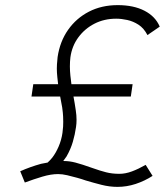

<svg xmlns="http://www.w3.org/2000/svg" viewBox="-20 -720 650 750"><path d="M439 10Q408 10 376.5 2Q345 -6 315 -15Q301 -20 281.5 -25.5Q262 -31 242.5 -35.5Q223 -40 207 -40Q179 -40 145.5 -30Q112 -20 77 -7L59 -51Q97 -68 140 -80Q153 -83 166 -85Q175 -93 184 -104Q198 -122 209 -147.5Q220 -173 224 -201Q226 -215 226.5 -225.5Q227 -236 227 -244Q227 -252 226.5 -265Q226 -278 223 -300Q220 -319 215 -343H103L110 -391H207Q205 -406 204 -418Q202 -437 202 -452Q202 -457 202.5 -468.5Q203 -480 205 -497Q214 -558 246 -603.5Q278 -649 327.5 -674.5Q377 -700 440 -700Q502 -700 544.5 -678Q587 -656 604 -616L556 -583Q542 -610 521 -623.5Q500 -637 477 -642Q454 -647 434 -647Q387 -647 349 -627.5Q311 -608 286 -574Q261 -540 255 -496Q253 -479 253 -461Q253 -443 255 -424Q257 -407 259 -391H498L491 -343H267Q272 -317 276 -289Q279 -270 279 -252Q279 -237 277 -224Q273 -195 264.5 -166Q256 -137 240 -109Q234 -100 227 -91Q229 -91 230 -91Q251 -91 274.5 -85Q298 -79 343 -63Q371 -53 394.5 -47Q418 -41 446 -41Q470 -41 495.5 -50.5Q521 -60 549 -76L576 -33Q545 -13 510 -1.5Q475 10 439 10Z"/></svg>

Font: Lexend ExtLt
Style: Italic
Weight: 250
Italic angle: -8.13011°
Designer: Bonnie Shaver-Troup, Thomas Jockin
Foundry: Lexend
Version: Version 1.007